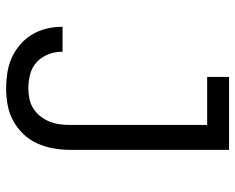

<svg xmlns="http://www.w3.org/2000/svg" viewBox="-92 -684 783 640"><g transform="rotate(90 300.0 -363.5)"><path d="M274 8Q248 8 222 4Q196 0 172.5 -10.5Q149 -21 129 -38Q109 -55 95.5 -77Q82 -99 75.5 -124.5Q69 -150 69 -176V-180H152V-177Q152 -154 161 -131.5Q170 -109 187 -93.5Q204 -78 227 -72Q250 -66 274 -66Q291 -66 308.5 -69.5Q326 -73 341 -82.5Q356 -92 367 -106Q378 -120 384.5 -136Q391 -152 393.5 -169.5Q396 -187 396 -205V-662H236V-735H479V-205Q479 -177 474 -149Q469 -121 457.5 -95.5Q446 -70 426.5 -49.5Q407 -29 382 -15.5Q357 -2 329.5 3Q302 8 274 8Z"/></g></svg>

Font: Iosevka HT Extended
Style: Regular
Weight: 400
Width: 7
Monospace: yes
Designer: Belleve Invis
Foundry: Belleve Invis
Version: Version 32.3.0; ttfautohint (v1.8.4)